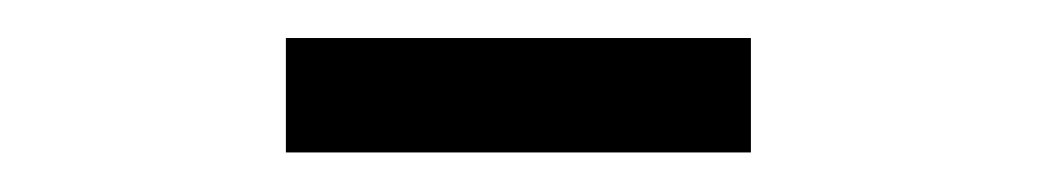

<svg xmlns="http://www.w3.org/2000/svg" viewBox="-20 -638 540 100"><path d="M128.9 -618.2H371.1V-558.6H128.9Z"/></svg>

Font: BabelStone Shapes
Style: Regular
Weight: 400
Designer: Andrew West
Foundry: BabelStone
Version: Version 15.0.0 September 13, 2022